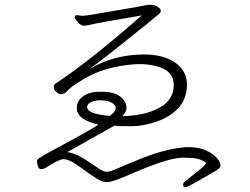

<svg xmlns="http://www.w3.org/2000/svg" viewBox="-20 -745 1040 800"><path d="M390 -226Q300 -246 300 -295Q300 -325 326.5 -344Q353 -363 398 -363Q443 -363 466 -352Q507 -331 507 -293Q507 -286 501.5 -276Q496 -266 490 -261Q584 -263 644 -296Q704 -329 704 -390.5Q704 -452 629 -470Q596 -478 559 -478L538 -477Q415 -468 326 -414Q287 -391 273 -378Q259 -365 252.5 -359Q246 -353 234.5 -353Q223 -353 213.5 -362.5Q204 -372 204 -383Q204 -394 215 -399Q359 -495 571 -681Q568 -680 546.5 -676.5Q525 -673 493.5 -667.5Q462 -662 427.5 -656Q393 -650 374.5 -646Q356 -642 348 -640Q340 -638 328.5 -638Q317 -638 304 -653Q291 -668 291 -674Q294 -682 299 -682L324 -679Q335 -679 395 -689.5Q455 -700 491.5 -706Q528 -712 553.5 -716.5Q579 -721 586 -723Q593 -725 606.5 -725Q620 -725 632 -720Q650 -709 650 -701Q650 -693 642.5 -687Q635 -681 631 -677.5Q627 -674 608 -658Q589 -642 558 -618Q414 -501 352 -457Q454 -518 581 -518Q661 -518 710 -484Q759 -450 759 -392.5Q759 -335 724.5 -296.5Q690 -258 633 -238.5Q576 -219 528 -219Q480 -219 456 -221L440 -212Q392 -185 356 -165Q320 -145 296.5 -131.5Q273 -118 260 -111Q296 -108 354 -68Q377 -52 395 -40.5Q413 -29 425 -29H427Q440 -30 471.5 -44Q503 -58 548 -76Q658 -123 746 -131Q751 -132 756 -132H765Q811 -132 840.5 -117.5Q870 -103 884.5 -85.5Q899 -68 899 -56.5Q899 -45 878 -33Q835 -8 811 6Q761 35 752 35Q743 35 743 25.5Q743 16 752 10Q783 -14 810.5 -36.5Q838 -59 838 -66L837 -68Q819 -80 800 -84Q781 -88 744 -88H741Q682 -88 530 -22Q448 14 427.5 14Q407 14 383.5 -0.5Q360 -15 334.5 -34Q309 -53 285.5 -67.5Q262 -82 243 -82Q221 -79 176 -49Q162 -40 151.5 -40Q141 -40 137.5 -54Q134 -68 134 -74Q134 -80 146 -88Q158 -96 190 -113.5Q222 -131 290.5 -168Q359 -205 390 -226ZM438 -262Q446 -269 454 -276.5Q462 -284 462 -296Q462 -308 445 -317.5Q428 -327 400.5 -327Q373 -327 358 -319Q343 -311 343 -299Q343 -270 438 -262Z"/></svg>

Font: LXGW WenKai Lite Light
Style: Regular
Weight: 300
Designer: LXGW / Fontworks Inc.
Foundry: LXGW / Fontworks Inc.
Version: Version 1.511; March 25, 2025